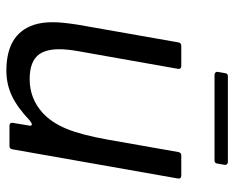

<svg xmlns="http://www.w3.org/2000/svg" viewBox="-88 -656 753 618"><g transform="rotate(90 289.0 -346.5)"><path d="M60 -77Q51 -103 51 -139Q51 -170 59 -220L116 -544Q118 -553 127 -553H192Q197 -553 199.5 -550Q202 -547 201 -542L144 -220Q138 -186 138 -160Q138 -119 154 -96Q176 -65 234 -65Q296 -65 342 -106Q374 -135 394 -183.5Q414 -232 429 -317L469 -544Q471 -553 480 -553H545Q550 -553 552.5 -550Q555 -547 554 -542L460 -9Q459 0 449 0H384Q379 0 376.5 -3Q374 -6 375 -11L384 -65V-67Q384 -72 380 -72Q376 -72 367 -65Q325 -25 287.5 -7.5Q250 10 207 10Q90 10 60 -77ZM220 -660Q216 -660 213 -663Q210 -666 211 -671L215 -694Q216 -703 225 -703H501Q505 -703 508 -700Q511 -697 510 -692L506 -669Q505 -660 496 -660Z"/></g></svg>

Font: Open Sauce Two
Style: Italic
Weight: 400
Italic angle: -10°
Designer: Alfredo Marco Pradil
Foundry: Creative Sauce Fz LLC
Version: Version 1.477